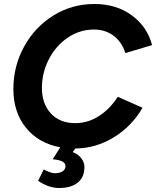

<svg xmlns="http://www.w3.org/2000/svg" viewBox="-20 -732 782 962"><path d="M171 174 199 117Q235 136 255 136Q279 136 293.5 126.5Q308 117 308 100Q308 71 244 66L282 6Q173 -14 110 -92Q47 -170 47 -286Q47 -400 100.5 -498Q154 -596 247 -654Q340 -712 453 -712Q563 -712 640.5 -655Q718 -598 742 -506L608 -466Q591 -521 549.5 -552.5Q508 -584 451 -584Q379 -584 319 -543Q259 -502 224.5 -434.5Q190 -367 190 -291Q190 -212 235 -163.5Q280 -115 357 -115Q421 -115 476.5 -151Q532 -187 570 -247L694 -192Q641 -100 551 -44.5Q461 11 358 12L344 30Q371 40 387 60.5Q403 81 403 105Q403 156 369.5 183Q336 210 276 210Q224 210 171 174Z"/></svg>

Font: Oak Sans
Style: Bold Italic
Weight: 700
Italic angle: -9.5°
Foundry: Erik Kennedy, Walven
Version: Version 1.000